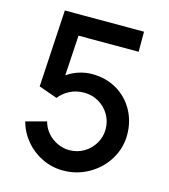

<svg xmlns="http://www.w3.org/2000/svg" viewBox="-110 -808 803 910"><g transform="rotate(15 292.0 -352.5)"><path d="M533.5 -226.5Q533.5 -161 499.2 -105.5Q465 -50 407.5 -17.5Q350 15 283.5 15Q229 15 181 -7.8Q133 -30.5 98.8 -71Q64.5 -111.5 50 -163.5L150.5 -190.5Q158.5 -159.5 179.2 -135.8Q200 -112 228.2 -99Q256.5 -86 286.5 -86Q325.5 -86 357.8 -105Q390 -124 409 -156.2Q428 -188.5 428 -226.5Q428 -265 408.8 -297.5Q389.5 -330 357 -348.8Q324.5 -367.5 286.5 -367.5Q245.5 -367.5 214.5 -351Q183.5 -334.5 164.5 -309.5L73.5 -341.5L95.5 -720H484V-621.5H189L177 -423.5Q203.5 -442.5 235.5 -452.5Q267.5 -462.5 300 -462.5Q366.5 -462.5 419.8 -431.8Q473 -401 503.2 -347Q533.5 -293 533.5 -226.5Z"/></g></svg>

Font: Manrope KiralyPet SmBd KiralyPet
Style: Regular
Weight: 600
Designer: Mikhail Sharanda
Foundry: Mikhail Sharanda
Version: Version 4.502